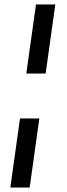

<svg xmlns="http://www.w3.org/2000/svg" viewBox="-20 -822 296 854"><path d="M140 -802H226L183 -495H97ZM69 -295H155L112 12H26Z"/></svg>

Font: Krub Medium
Style: Italic
Weight: 500
Italic angle: -8°
Designer: Ekaluck Peanpanawate
Foundry: Cadson Demak Co.,Ltd.
Version: Version 1.000; ttfautohint (v1.6)